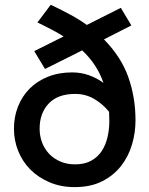

<svg xmlns="http://www.w3.org/2000/svg" viewBox="-20 -753 611 785"><path d="M287 -81Q326 -81 353 -96Q380 -111 396 -135.5Q412 -160 419.5 -192Q427 -224 427 -258Q427 -267 426.5 -276.5Q426 -286 426 -296Q400 -328 365 -348.5Q330 -369 287 -369Q216 -369 179 -329.5Q142 -290 142 -227Q142 -197 152 -170.5Q162 -144 181 -124Q200 -104 227 -92.5Q254 -81 287 -81ZM120 -544 240 -604Q218 -618 195 -630Q172 -642 148 -654L133 -661L187 -733L199 -728Q234 -711 268.5 -692.5Q303 -674 335 -651L474 -721L517 -649L405 -592Q475 -521 504.5 -438Q534 -355 534 -261Q534 -210 519.5 -161.5Q505 -113 475 -74.5Q445 -36 398 -12Q351 12 285 12Q229 12 183 -7.5Q137 -27 104.5 -59.5Q72 -92 54.5 -135.5Q37 -179 37 -227Q37 -275 53.5 -317Q70 -359 100.5 -390Q131 -421 175.5 -439Q220 -457 275 -457Q311 -457 343.5 -445.5Q376 -434 403 -414Q390 -452 368.5 -485Q347 -518 316 -547L164 -471Z"/></svg>

Font: Codetta
Style: Bold
Weight: 700
Designer: Ulrich Proeller
Foundry: PROSA GmbH
Version: Version 2.00;September 29, 2018;FontCreator 11.5.0.2427 64-b